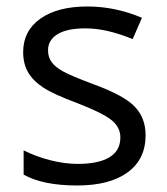

<svg xmlns="http://www.w3.org/2000/svg" viewBox="-20 -565 517 595"><path d="M431.2 -146Q431.2 -71.3 375.5 -30.8Q319.8 9.8 219.2 9.8Q112.8 9.8 53.2 -23.9V-99.1Q91.8 -79.6 136 -68.4Q180.2 -57.1 221.2 -57.1Q284.7 -57.1 318.8 -77.4Q353 -97.7 353 -139.2Q353 -170.4 325.9 -192.6Q298.8 -214.8 220.2 -245.1Q145.5 -272.9 114 -293.7Q82.5 -314.5 67.1 -340.8Q51.8 -367.2 51.8 -403.8Q51.8 -469.2 105 -507.1Q158.2 -544.9 251 -544.9Q337.4 -544.9 419.9 -509.8L391.1 -443.8Q310.5 -477.1 245.1 -477.1Q187.5 -477.1 158.2 -459Q128.9 -440.9 128.9 -409.2Q128.9 -387.7 139.9 -372.6Q150.9 -357.4 175.3 -343.8Q199.7 -330.1 269 -304.2Q364.3 -269.5 397.7 -234.4Q431.2 -199.2 431.2 -146Z"/></svg>

Font: f04293028
Style: Regular
Weight: 400
Foundry: Ascender Corporation
Version: Version 1.10